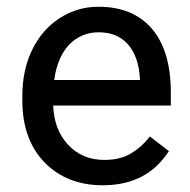

<svg xmlns="http://www.w3.org/2000/svg" viewBox="-20 -533 557 562"><path d="M389.6 -298.8V-303.2Q385.7 -367.7 354.5 -403.3Q323.2 -438.5 269 -438.5Q217.3 -438.5 181.6 -401.4Q147.5 -364.3 138.7 -298.8ZM473.1 -88.9Q409.2 9.3 280.8 9.3Q175.8 9.3 110.4 -57.6Q45.9 -124.5 45.4 -236.8V-252.9Q45.4 -328.1 74.2 -387.2Q103 -446.3 154.8 -480Q207.5 -513.7 269 -513.2Q369.6 -513.2 425.3 -448.2Q480 -383.3 480 -262.2V-226.6V-224.1H478H135.7Q138.2 -153.3 179.2 -109.4Q220.7 -64.9 285.6 -64.9Q331.5 -64.9 362.8 -83.5Q394 -102.1 417.5 -131.8L418.9 -133.8L420.4 -132.3L472.7 -91.8L474.6 -90.3Z"/></svg>

Font: MAUL
Style: Regular
Weight: 400
Designer: MAUL
Version: Version 1.0; 2020; ttfautohint (v1.8.3)